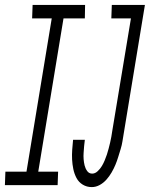

<svg xmlns="http://www.w3.org/2000/svg" viewBox="-60 -755 611 783"><path d="M-40 0 -38 -55H48L151 -680H71L73 -735H287L286 -680H199L96 -55H177L175 0ZM314 8Q294 8 277.5 -2Q261 -12 252 -29Q243 -46 239 -65.5Q235 -85 234 -104.5Q233 -124 234.5 -144.5Q236 -165 238 -185H286Q284 -172 283 -158.5Q282 -145 281 -132Q280 -119 281 -106Q282 -93 285 -80.5Q288 -68 295.5 -57.5Q303 -47 316 -47Q328 -47 338.5 -57Q349 -67 355.5 -78Q362 -89 367 -101Q372 -113 376 -125Q380 -137 383 -149Q386 -161 389 -173Q392 -185 394 -197Q396 -209 398 -222L474 -680H394L396 -735H531L445 -213Q442 -196 439.5 -179.5Q437 -163 432 -147Q427 -131 422 -114.5Q417 -98 410.5 -82.5Q404 -67 395 -51.5Q386 -36 374 -22.5Q362 -9 346.5 -0.5Q331 8 314 8Z"/></svg>

Font: Iosevka Curly Light
Style: Italic
Weight: 300
Italic angle: -9°
Monospace: yes
Designer: Belleve Invis
Foundry: Belleve Invis
Version: Version 22.1.2; ttfautohint (v1.8.4)